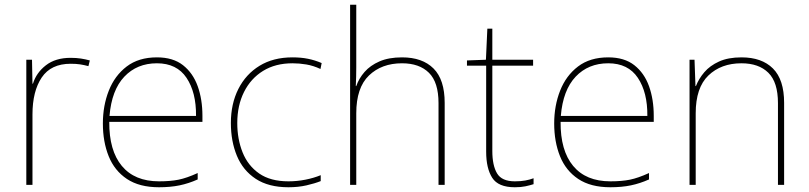

<svg xmlns="http://www.w3.org/2000/svg" viewBox="-20 -780 3412 810"><path d="M278 -536Q302 -536 321.5 -533Q341 -530 359 -525L353 -501Q334 -506 317.5 -508.5Q301 -511 278 -511Q195 -511 156 -453Q117 -395 117 -297V0H91V-528H115L117 -427H119Q133 -473 173.5 -504.5Q214 -536 278 -536Z M642 -538Q710 -538 752 -505Q794 -472 814 -416.5Q834 -361 834 -291V-266H441Q440 -145 494 -80Q548 -15 651 -15Q699 -15 733.5 -22Q768 -29 814 -50V-23Q776 -6 737.5 2Q699 10 651 10Q568 10 515.5 -25Q463 -60 438.5 -121Q414 -182 414 -259Q414 -334 439 -397.5Q464 -461 514.5 -499.5Q565 -538 642 -538ZM642 -513Q558 -513 504.5 -456.5Q451 -400 442 -291H807Q808 -390 767 -451.5Q726 -513 642 -513Z M1197 10Q1113 10 1059 -25.5Q1005 -61 979.5 -122.5Q954 -184 954 -261Q954 -342 985.5 -404.5Q1017 -467 1075 -502.5Q1133 -538 1214 -538Q1250 -538 1279.5 -532Q1309 -526 1337 -514L1332 -489Q1302 -503 1272.5 -508Q1243 -513 1214 -513Q1142 -513 1090 -481Q1038 -449 1009.5 -392Q981 -335 981 -261Q981 -193 1003.5 -137Q1026 -81 1073.5 -48Q1121 -15 1197 -15Q1233 -15 1268.5 -22Q1304 -29 1333 -41V-16Q1308 -6 1273 2Q1238 10 1197 10Z M1483 -496Q1483 -474 1482.5 -456.5Q1482 -439 1481 -417H1483Q1494 -449 1518 -476.5Q1542 -504 1581 -521Q1620 -538 1676 -538Q1762 -538 1809 -491Q1856 -444 1856 -346V0H1830V-345Q1830 -433 1789.5 -473Q1749 -513 1676 -513Q1590 -513 1536.5 -461.5Q1483 -410 1483 -302V0H1457V-760H1483Z M2152 -15Q2177 -15 2196 -18.5Q2215 -22 2231 -28V-3Q2215 2 2196.5 6Q2178 10 2152 10Q2082 10 2056.5 -30Q2031 -70 2031 -140V-503H1950V-525L2030 -528L2036 -659H2057V-528H2229V-503H2057V-143Q2057 -82 2077 -48.5Q2097 -15 2152 -15Z M2546 -538Q2614 -538 2656 -505Q2698 -472 2718 -416.5Q2738 -361 2738 -291V-266H2345Q2344 -145 2398 -80Q2452 -15 2555 -15Q2603 -15 2637.5 -22Q2672 -29 2718 -50V-23Q2680 -6 2641.5 2Q2603 10 2555 10Q2472 10 2419.5 -25Q2367 -60 2342.5 -121Q2318 -182 2318 -259Q2318 -334 2343 -397.5Q2368 -461 2418.5 -499.5Q2469 -538 2546 -538ZM2546 -513Q2462 -513 2408.5 -456.5Q2355 -400 2346 -291H2711Q2712 -390 2671 -451.5Q2630 -513 2546 -513Z M3108 -538Q3194 -538 3241 -491Q3288 -444 3288 -346V0H3262V-345Q3262 -433 3221.5 -473Q3181 -513 3108 -513Q3022 -513 2968.5 -461.5Q2915 -410 2915 -302V0H2889V-528H2910L2914 -417H2916Q2928 -448 2951.5 -475.5Q2975 -503 3013.5 -520.5Q3052 -538 3108 -538Z"/></svg>

Font: Noto Sans Lao Looped Thin
Style: Regular
Weight: 100
Designer: Mark Frömberg, Ben Mitchell
Foundry: The Fontpad Ltd
Version: Version 1.002; ttfautohint (v1.8.4.7-5d5b)